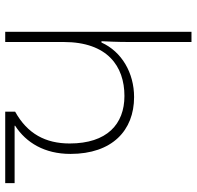

<svg xmlns="http://www.w3.org/2000/svg" viewBox="-29 -725 754 736"><g transform="rotate(-90 348.0 -357.0)"><path d="M555 0H594V-714H555V-490C555 -322 462 -257 348 -257C240 -257 166 -324 166 -467C166 -559 203 -629 288 -676V-714H14V-678H234V-676C169 -634 126 -563 126 -464C126 -304 216 -220 344 -220C436 -220 518 -267 553 -345H558C557 -322 555 -285 555 -241Z"/></g></svg>

Font: Noto Sans Georgian ExtraLight
Style: Regular
Weight: 200
Designer: Monotype Design Team, Akaki Razmadze
Foundry: Google LLC
Version: Version 2.005